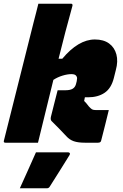

<svg xmlns="http://www.w3.org/2000/svg" viewBox="-46 -770 666 1036"><path d="M466 -557Q513 -557 542.5 -535.5Q572 -514 582 -476.5Q592 -439 579 -392L568 -348Q554 -293 518 -269Q482 -245 429 -245H412L408 -225Q419 -215 426 -205Q433 -195 443 -186Q450 -179 457.5 -177.5Q465 -176 478 -176H541Q531 -136 521 -94.5Q511 -53 500 -12Q498 0 483 0H412Q375 0 352 -8Q329 -16 312 -35Q290 -59 271 -78Q252 -97 232 -117Q225 -125 229 -141Q238 -177 247 -212.5Q256 -248 265 -283H307Q334 -283 347.5 -292Q361 -301 365 -320L368 -332Q370 -342 370 -348.5Q370 -355 365 -361Q359 -370 339 -370Q318 -370 291.5 -362Q265 -354 242 -339Q221 -254 200.5 -169.5Q180 -85 159 0H-17Q-28 0 -25 -11Q15 -171 55.5 -331.5Q96 -492 136 -652Q143 -679 149.5 -704Q156 -729 161 -750H337Q347 -750 345 -739Q325 -668 306.5 -596.5Q288 -525 270 -453H290Q377 -557 466 -557ZM148 52H322Q328 52 330.5 56.5Q333 61 329 67Q301 113 277 150.5Q253 188 223 236Q221 240 217 243Q213 246 206 246H61Q85 193 105 148.5Q125 104 148 52Z"/></svg>

Font: Recursive Sn Lnr St Blk
Style: Italic
Weight: 900
Italic angle: -15°
Version: Version 1.079;hotconv 1.0.112;makeotfexe 2.5.65598; ttfautoh